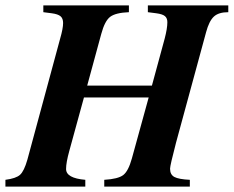

<svg xmlns="http://www.w3.org/2000/svg" viewBox="-44 -689 863 709"><path d="M799 -669V-644Q763 -644 745.5 -627.5Q728 -611 717 -570L606 -162Q584 -78 584 -66Q584 -44 600 -35.5Q616 -27 657 -25V0H341V-25Q392 -28 411 -42.5Q430 -57 443 -104L505 -329H266L212 -132Q200 -89 200 -65Q200 -31 271 -25V0H-24V-25Q15 -30 30 -43.5Q45 -57 57 -99L178 -546Q189 -584 189 -604Q189 -621 179.5 -629Q170 -637 147 -640L116 -644V-669H432V-644Q383 -642 363 -627Q343 -612 330 -564L278 -373H517L564 -546Q574 -584 574 -607Q574 -622 565 -629.5Q556 -637 533 -640L502 -644V-669Z"/></svg>

Font: STIX
Style: Bold Italic
Weight: 700
Italic angle: -16.33°
Designer: MicroPress Inc., with final additions and corrections provided by Coen Hoffman, Elsevier (retired)
Version: Version 1.1.1